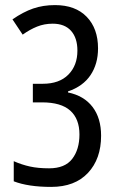

<svg xmlns="http://www.w3.org/2000/svg" viewBox="-20 -722 469 754"><path d="M365 -532Q365 -471 335.5 -427Q306 -383 247 -363V-359Q310 -346 343.5 -302Q377 -258 377 -189Q377 -98 325.5 -43Q274 12 181 12Q91 12 34 -10V-89Q66 -75 98 -68Q130 -61 173 -61Q235 -61 263.5 -98Q292 -135 292 -194Q292 -255 256 -287.5Q220 -320 145 -320H109V-393H148Q213 -393 248.5 -429Q284 -465 284 -523Q284 -573 259 -601Q234 -629 187 -629Q154 -629 125.5 -617.5Q97 -606 69 -586L29 -646Q71 -675 110 -688.5Q149 -702 196 -702Q276 -702 320.5 -656Q365 -610 365 -532Z"/></svg>

Font: Noto Sans Kannada ExtraCondensed
Style: Regular
Weight: 400
Width: 2
Designer: Jelle Bosma - Monotype Design Team
Foundry: Monotype Imaging Inc.
Version: Version 2.005; ttfautohint (v1.8.4.7-5d5b)